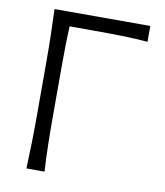

<svg xmlns="http://www.w3.org/2000/svg" viewBox="-81 -780 725 846"><g transform="rotate(10 281.5 -356.5)"><path d="M94.5 0Q97 -60 98.2 -115.2Q99.5 -170.5 99.5 -236.5V-475Q99.5 -541 98.2 -597Q97 -653 94.5 -713H523V-642Q470 -646.5 409.8 -648Q349.5 -649.5 268 -649.5H173Q171 -605 170.2 -560.8Q169.5 -516.5 169.5 -465V-236.5Q169.5 -170.5 170.8 -115.2Q172 -60 175.5 0Z"/></g></svg>

Font: Commissioner Flair Light
Style: Regular
Weight: 300
Designer: Kostas Bartsokas
Foundry: Kostas Bartsokas
Version: Version 1.000; ttfautohint (v1.8.3)